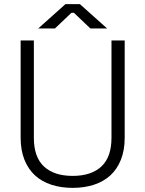

<svg xmlns="http://www.w3.org/2000/svg" viewBox="-20 -896 704 930"><path d="M332 14Q276 14 229.5 -1Q183 -16 150 -46Q117 -76 98.5 -122Q80 -168 80 -229V-700H144V-229Q144 -135 193 -89.5Q242 -44 332 -44Q422 -44 471 -89.5Q520 -135 520 -229V-700H584V-229Q584 -168 565.5 -122Q547 -76 514 -46Q481 -16 434.5 -1Q388 14 332 14ZM165 -758 297 -876H367L499 -758H418L338 -834H326L246 -758Z"/></svg>

Font: Space Grotesk Light
Style: Regular
Weight: 300
Designer: Florian Karsten
Foundry: Florian Karsten
Version: Version 2.000